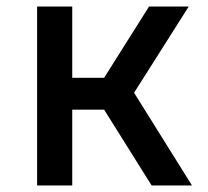

<svg xmlns="http://www.w3.org/2000/svg" viewBox="-20 -570 640 590"><path d="M94 0V-550H202V-331H300L438 -550H560L392 -285L570 0H446L300 -233H202V0Z"/></svg>

Font: JetBrains Mono SemiBold
Style: Regular
Weight: 472
Monospace: yes
Designer: Philipp Nurullin, Konstantin Bulenkov
Foundry: JetBrains
Version: Version 2.305; ttfautohint (v1.8.4.7-5d5b)